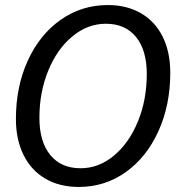

<svg xmlns="http://www.w3.org/2000/svg" viewBox="-20 -730 701 760"><path d="M43 -259Q43 -387 90 -490Q137 -593 220 -651.5Q303 -710 407 -710Q482 -710 538 -677.5Q594 -645 624 -584.5Q654 -524 654 -442Q654 -314 607 -210.5Q560 -107 477.5 -48.5Q395 10 292 10Q216 10 160 -22.5Q104 -55 73.5 -116Q43 -177 43 -259ZM561 -437Q561 -531 518.5 -583.5Q476 -636 399 -636Q327 -636 266.5 -586Q206 -536 171 -450.5Q136 -365 136 -264Q136 -169 179 -116.5Q222 -64 299 -64Q371 -64 431 -114Q491 -164 526 -249.5Q561 -335 561 -437Z"/></svg>

Font: Sarabun
Style: Italic
Weight: 400
Italic angle: -10°
Designer: Suppakit Chalermlarp | Katatrad Co.,Ltd.
Foundry: Cadson Demak Co.,Ltd.
Version: Version 1.000; ttfautohint (v1.6)